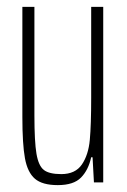

<svg xmlns="http://www.w3.org/2000/svg" viewBox="-20 -530 368 558"><path d="M45 -190V-510H80V-195Q80 -118 86 -83Q92 -48 107.5 -36Q123 -24 158 -24Q199 -24 218 -52Q237 -80 241 -123.5Q245 -167 245 -246V-510H280V0H253L249 -73H245Q237 -36 215.5 -14Q194 8 148 8Q103 8 81.5 -10.5Q60 -29 52.5 -70Q45 -111 45 -190Z"/></svg>

Font: Saira Ultra Condensed Thin
Style: Regular
Weight: 100
Width: 1
Designer: Hector Gatti with collaboration of the Omnibus-Type team
Foundry: Omnibus-Type
Version: Version 1.001; ttfautohint (v1.8)